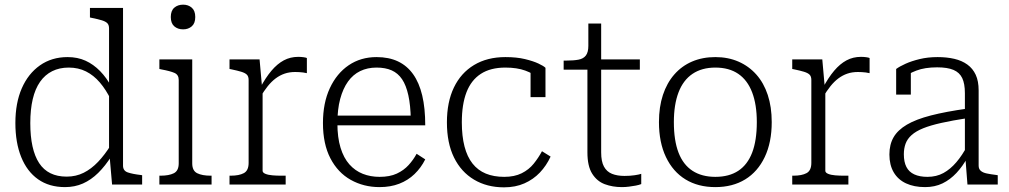

<svg xmlns="http://www.w3.org/2000/svg" viewBox="-20 -792 4329 824"><path d="M508 -81Q508 -59 528.5 -52Q549 -45 584 -41L590 -40V0H461L450 -126L448 -129V-670Q448 -685 440.5 -692.5Q433 -700 416.5 -705Q400 -710 375 -715L366 -717V-758H508ZM270 -547Q313 -547 347 -531.5Q381 -516 409.5 -487Q438 -458 461 -415L456 -364Q435 -407 408.5 -438Q382 -469 349 -485.5Q316 -502 275 -502Q235 -502 204 -486.5Q173 -471 152 -441Q131 -411 120.5 -366.5Q110 -322 110 -264Q110 -207 119.5 -164Q129 -121 148 -92Q167 -63 196.5 -48.5Q226 -34 266 -34Q306 -34 339 -50.5Q372 -67 401 -97.5Q430 -128 456 -170L459 -123Q432 -80 401.5 -50Q371 -20 336 -4.5Q301 11 259 11Q191 11 143.5 -22.5Q96 -56 71 -118Q46 -180 46 -264Q46 -350 73.5 -413Q101 -476 151.5 -511.5Q202 -547 270 -547Z M766 -666Q743 -666 728 -679Q713 -692 713 -719Q713 -746 728 -759Q743 -772 766 -772Q788 -772 803 -759Q818 -746 818 -719Q818 -692 803 -679Q788 -666 766 -666ZM805 -537V-91Q805 -59 826.5 -48.5Q848 -38 884 -38H888V0H664V-38H669Q705 -38 726 -48.5Q747 -59 747 -91V-449Q747 -471 729 -479Q711 -487 673 -494L664 -496V-537Z M1297 -543V-478Q1289 -480 1280.5 -481Q1272 -482 1263.5 -482.5Q1255 -483 1247 -483Q1222 -483 1201.5 -476Q1181 -469 1163 -455.5Q1145 -442 1129 -422Q1113 -402 1097 -375L1096 -414Q1120 -459 1145 -488.5Q1170 -518 1198 -533Q1226 -548 1260 -548Q1272 -548 1282.5 -546.5Q1293 -545 1297 -543ZM965 0V-38H970Q1006 -38 1026.5 -49Q1047 -60 1047 -93V-449Q1047 -464 1039.5 -471.5Q1032 -479 1015.5 -484Q999 -489 975 -494L965 -496V-537H1094L1105 -414H1107V-59Q1107 -51 1119 -46Q1131 -41 1149.5 -39.5Q1168 -38 1185 -38H1206V0Z M1428 -263Q1428 -202 1441.5 -158Q1455 -114 1479.5 -86.5Q1504 -59 1537 -46Q1570 -33 1609 -33Q1653 -33 1683 -47Q1713 -61 1733.5 -83.5Q1754 -106 1768 -132L1805 -108Q1787 -72 1759 -45Q1731 -18 1693.5 -3.5Q1656 11 1609 11Q1541 11 1485.5 -20Q1430 -51 1398 -112.5Q1366 -174 1366 -264Q1366 -350 1395.5 -413.5Q1425 -477 1476.5 -512Q1528 -547 1596 -547Q1649 -547 1688 -528.5Q1727 -510 1753 -473.5Q1779 -437 1792 -382.5Q1805 -328 1805 -254H1410V-296H1762L1743 -279Q1742 -340 1732.5 -383Q1723 -426 1705.5 -452Q1688 -478 1661 -490Q1634 -502 1596 -502Q1557 -502 1526 -487Q1495 -472 1473.5 -442Q1452 -412 1440 -367.5Q1428 -323 1428 -263Z M2144 -33Q2188 -33 2219 -48.5Q2250 -64 2270.5 -89.5Q2291 -115 2306 -143L2343 -120Q2325 -81 2297 -51.5Q2269 -22 2230.5 -5Q2192 12 2143 12Q2070 12 2014.5 -21Q1959 -54 1928.5 -116Q1898 -178 1898 -267Q1898 -354 1928 -416.5Q1958 -479 2014.5 -513Q2071 -547 2149 -547Q2197 -547 2232.5 -538.5Q2268 -530 2290.5 -519.5Q2313 -509 2321 -501V-375H2257V-492Q2266 -490 2273.5 -486.5Q2281 -483 2285 -478Q2289 -473 2290 -467.5Q2291 -462 2289 -457Q2270 -476 2234.5 -489Q2199 -502 2149 -502Q2085 -502 2043.5 -475Q2002 -448 1982 -396Q1962 -344 1962 -267Q1962 -208 1973.5 -163.5Q1985 -119 2008 -90Q2031 -61 2065 -47Q2099 -33 2144 -33Z M2399 -493V-532H2411Q2442 -532 2463 -536Q2484 -540 2494.5 -554Q2505 -568 2505 -595L2544 -537H2726V-493ZM2560 -138Q2560 -99 2572 -77Q2584 -55 2606.5 -46Q2629 -37 2660 -37Q2684 -37 2704 -40Q2724 -43 2732 -46V-2Q2722 2 2708.5 4.5Q2695 7 2679.5 9Q2664 11 2649 11Q2609 11 2575.5 -1.5Q2542 -14 2521.5 -46.5Q2501 -79 2501 -138V-522L2505 -530V-691H2560Z M3292 -268Q3292 -181 3262 -118Q3232 -55 3178 -22Q3124 11 3050 11Q2976 11 2922 -22Q2868 -55 2838 -118Q2808 -181 2808 -268Q2808 -333 2825 -384.5Q2842 -436 2874 -472.5Q2906 -509 2950.5 -528Q2995 -547 3050 -547Q3105 -547 3149.5 -527.5Q3194 -508 3226 -472Q3258 -436 3275 -384.5Q3292 -333 3292 -268ZM2872 -268Q2872 -189 2892 -137Q2912 -85 2952 -59Q2992 -33 3050 -33Q3109 -33 3148.5 -59Q3188 -85 3208 -137Q3228 -189 3228 -268Q3228 -343 3208 -395.5Q3188 -448 3148.5 -475Q3109 -502 3050 -502Q2992 -502 2952 -475Q2912 -448 2892 -395.5Q2872 -343 2872 -268Z M3712 -543V-478Q3704 -480 3695.5 -481Q3687 -482 3678.5 -482.5Q3670 -483 3662 -483Q3637 -483 3616.5 -476Q3596 -469 3578 -455.5Q3560 -442 3544 -422Q3528 -402 3512 -375L3511 -414Q3535 -459 3560 -488.5Q3585 -518 3613 -533Q3641 -548 3675 -548Q3687 -548 3697.5 -546.5Q3708 -545 3712 -543ZM3380 0V-38H3385Q3421 -38 3441.5 -49Q3462 -60 3462 -93V-449Q3462 -464 3454.5 -471.5Q3447 -479 3430.5 -484Q3414 -489 3390 -494L3380 -496V-537H3509L3520 -414H3522V-59Q3522 -51 3534 -46Q3546 -41 3564.5 -39.5Q3583 -38 3600 -38H3621V0Z M4132 -326V-285Q4067 -275 4020 -264.5Q3973 -254 3942 -241.5Q3911 -229 3892.5 -212.5Q3874 -196 3866.5 -175.5Q3859 -155 3859 -130Q3859 -97 3870 -75.5Q3881 -54 3904 -43.5Q3927 -33 3960 -33Q3999 -33 4029 -49.5Q4059 -66 4084.5 -96Q4110 -126 4131 -166L4132 -116Q4112 -79 4085 -50Q4058 -21 4025 -5Q3992 11 3950 11Q3903 11 3868.5 -5Q3834 -21 3815.5 -52.5Q3797 -84 3797 -129Q3797 -172 3815 -203Q3833 -234 3872 -257Q3911 -280 3975 -296.5Q4039 -313 4132 -326ZM4132 0 4123 -116 4121 -120V-392Q4121 -433 4109.5 -457Q4098 -481 4072 -492Q4046 -503 4002 -503Q3949 -503 3912.5 -489Q3876 -475 3856 -457Q3854 -463 3855.5 -469.5Q3857 -476 3861.5 -482Q3866 -488 3873 -492Q3880 -496 3889 -496V-386H3826V-496Q3841 -507 3866.5 -518.5Q3892 -530 3927 -538.5Q3962 -547 4004 -547Q4043 -547 4075.5 -539.5Q4108 -532 4131.5 -515Q4155 -498 4167.5 -471Q4180 -444 4180 -404V-81Q4180 -67 4189 -59Q4198 -51 4215 -47.5Q4232 -44 4256 -41L4262 -40V0Z"/></svg>

Font: Roboto Serif SemiCondensed ExtraLight
Style: Regular
Weight: 250
Width: 4
Designer: Greg Gazdowicz
Foundry: Commercial Type
Version: Version 1.007